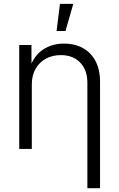

<svg xmlns="http://www.w3.org/2000/svg" viewBox="-20 -775 621 999"><path d="M145.5 -335.4V0H80.1V-541H143.6L144 -414.6H132.3Q155.3 -484.9 203.1 -516.6Q251 -548.3 313 -548.3Q368.2 -548.3 410.4 -525.4Q452.6 -502.4 476.6 -458Q500.5 -413.6 500.5 -348.6V204.1H434.6V-343.8Q434.6 -411.1 397 -449.7Q359.4 -488.3 296.4 -488.3Q253.9 -488.3 219.7 -470.2Q185.5 -452.1 165.5 -417.7Q145.5 -383.3 145.5 -335.4ZM274.4 -613.8 292 -754.9H361.3L320.8 -613.8Z"/></svg>

Font: Inter 17pt Light
Style: Regular
Weight: 300
Version: Version 4.001;git-66647c0bb